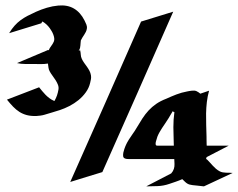

<svg xmlns="http://www.w3.org/2000/svg" viewBox="-20 -667 871 702"><path d="M735.4 -92.5Q734.9 -90.6 734.3 -88.5Q733.6 -86.4 732.9 -84.5L735.4 -85.4Q741.2 -79.8 746.7 -73.6Q752.2 -67.4 757.8 -61.4Q763.4 -55.4 769.5 -50Q775.6 -44.7 783 -40.8Q788.3 -37.8 794.2 -36.9Q800 -35.9 806.3 -35.6Q812.5 -35.4 818.7 -35.4Q825 -35.4 830.8 -34.7L725.6 14.4Q710.7 12.5 700.8 11.6Q690.9 10.7 684.2 9.9Q677.5 9 673.2 7.8Q668.9 6.6 665 4.3Q661.1 2 657 -1.8Q652.8 -5.6 646.5 -12Q634.8 -6.8 622.8 -2.7Q610.8 1.5 598.4 5.6Q577.9 12.5 556.9 13.4Q535.9 14.4 514.6 14.4L606 -33Q612.8 -40.5 615.7 -49.6Q618.4 -57.9 618 -67.4Q617.7 -76.9 617.2 -85.4H457Q451.7 -85.4 445.8 -85.6Q439.9 -85.7 435.1 -88.4Q430.7 -90.8 430.2 -96.7Q429.7 -102.5 431 -109.4Q432.4 -116.2 434.7 -122.4Q437 -128.7 438.2 -131.8Q439.5 -135 441.2 -138.5Q442.9 -142.1 444.3 -144.8Q445.8 -147.5 447.8 -150.9Q449.7 -154.3 451.4 -157Q458 -167.7 465.3 -177.7Q472.7 -187.7 479 -198.7Q490.2 -217.8 500.6 -233.8Q511 -249.8 523.3 -263.1Q535.6 -276.4 551.1 -287.1Q566.7 -297.9 588.4 -306.2Q606.4 -314.5 625.1 -321.7Q643.8 -328.9 663.6 -332.5Q667.2 -333.3 671.8 -334.1Q676.3 -335 681 -335.4Q685.8 -335.9 690.3 -335.7Q694.8 -335.4 698.5 -333.7Q702.6 -331.8 705.9 -329.5Q709.2 -327.1 712.4 -324.5L744.4 -335.4Q738.8 -314.9 736.3 -294.1Q733.9 -273.2 733.5 -252.3Q733.2 -231.4 733.9 -210.4Q734.6 -189.5 735.1 -168.2Q735.4 -162.4 735.2 -156.6Q735.1 -150.9 735.4 -145Q735.4 -142.3 735.5 -139.8Q735.6 -137.2 735.8 -134.5H816.4ZM13.4 -545.7Q23.2 -561.8 33.3 -573.1Q43.5 -584.5 55.2 -593.1Q66.9 -601.8 80.7 -609Q94.5 -616.2 111.8 -624Q130.9 -632.6 151.5 -638.7Q172.1 -644.8 193.1 -646.7Q226.6 -649.7 250.4 -635.7Q274.2 -621.8 289.1 -592Q292.5 -585 295.7 -577.6Q298.8 -570.3 297.6 -562.3Q296.6 -555.9 293.9 -550.5Q291.3 -545.2 288 -540.2Q284.7 -535.2 281.4 -530Q278.1 -524.9 275.6 -519.3Q274.9 -514.9 274.7 -510.4Q274.4 -505.9 274 -501.2Q273.7 -496.6 272.7 -492.2Q271.7 -487.8 269.3 -483.9Q268.8 -483.4 268.4 -482.7Q268.1 -481.9 267.6 -481.4L272.9 -483.4Q274.9 -475.6 275.3 -467.5Q275.6 -459.5 279.1 -451.9Q282.7 -444.1 287.8 -437Q293 -429.9 298 -422.9Q303 -415.8 307 -408.2Q311 -400.6 312.5 -391.8Q313.7 -384.5 312.6 -377.9Q311.5 -371.3 309.6 -364Q305.2 -345.2 293.8 -329.5Q282.5 -313.7 267.1 -301.1Q251.7 -288.6 233.9 -279.4Q216.1 -270.3 199 -264.6Q185.1 -260.3 171.1 -256Q157.2 -251.7 143.1 -247.6Q136.7 -245.6 128.3 -244.4Q119.9 -243.2 113.3 -242.9Q93.5 -242.2 78.5 -246.1Q63.5 -250 51 -257.9Q38.6 -265.9 27.7 -277.2Q16.8 -288.6 5.4 -302.7Q34.9 -314.2 64.2 -325.3Q93.5 -336.4 123 -347.9Q128.4 -341.1 134.3 -334Q140.1 -326.9 146.5 -320.4Q152.8 -314 160 -308.5Q167.2 -303 175.3 -299.3Q176.3 -298.8 177.1 -298.5Q178 -298.1 179 -297.6Q184.8 -307.9 188.4 -318.1Q191.9 -328.4 193.8 -340.1Q195.1 -348.6 191.8 -357.2Q188.5 -365.7 183.2 -374Q178 -382.3 172.1 -390Q166.3 -397.7 162.4 -404.8Q158.2 -411.9 157.3 -419.3Q156.5 -426.8 155.3 -434.6Q141.1 -432.4 127.6 -432.7Q114 -433.1 100.1 -433.1Q84.7 -433.1 70.9 -433.1Q57.1 -433.1 42.2 -436.3L155.3 -484.1L158.2 -483.4Q161.6 -491.7 167.4 -499.1Q173.1 -506.6 176.8 -514.9Q179.2 -520.5 178.3 -527.2Q177.5 -533.9 174.9 -540.6Q172.4 -547.4 168.7 -553.5Q165 -559.6 161.9 -564Q150.9 -579.3 135 -588.6L130.9 -581.8ZM613.3 -624.3Q549.1 -477.3 484.1 -330.8Q419.2 -184.3 354.2 -37.8Q324.7 -28.8 295.5 -19.9Q266.4 -11 236.8 -1.7Q301.8 -148.2 366.7 -294.7Q431.6 -441.2 495.8 -588.1ZM550.5 -135.5Q551.8 -135.3 552.9 -134.9Q554 -134.5 554.7 -134.5H615.5Q615.5 -137.2 615.4 -140Q615.2 -142.8 615.2 -145.5Q614 -173.8 613.9 -201.8Q613.8 -229.7 617.7 -257.6L615.7 -256.8Q613.5 -258.5 611.8 -260.7Q607.7 -254.4 604 -247.8Q600.3 -241.2 596.4 -234.9Q590.8 -225.6 584.7 -216.9Q578.6 -208.3 572.8 -199.2Q567.9 -191.7 563.5 -184Q559.1 -176.3 555.7 -168Q554.4 -165.5 554.1 -163Q553.7 -160.4 552.7 -158L551.8 -155.5Q551.8 -155.3 551.6 -155.2Q551.5 -155 551.5 -154.8V-154.3L550 -149.2Q549.3 -146.5 549 -144Q548.6 -141.6 549.1 -138.9Q549.6 -137 550.5 -135.5ZM550 -150.1 550.8 -152.6Z"/></svg>

Font: Autopia
Style: Bold
Weight: 700
Designer: Antoine Gelgon
Foundry: Antoine Gelgon
Version: 001.000